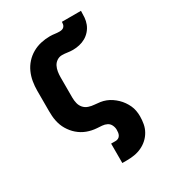

<svg xmlns="http://www.w3.org/2000/svg" viewBox="-188 -661 876 977"><g transform="rotate(-30 250.0 -173.0)"><path d="M239 215V101H266Q274 101 281.5 97Q289 93 293 85.5Q297 78 298 70Q299 62 299 54Q299 40 292.5 26.5Q286 13 273 6.5Q260 0 245 -1Q230 -2 215.5 -3Q201 -4 187 -7Q173 -10 159.5 -15Q146 -20 133.5 -27.5Q121 -35 110 -44.5Q99 -54 90 -65Q81 -76 73.5 -88.5Q66 -101 61 -114.5Q56 -128 53 -142.5Q50 -157 49 -171.5Q48 -186 48 -200V-320Q48 -347 52.5 -373.5Q57 -400 68 -424.5Q79 -449 97 -469Q115 -489 138.5 -502.5Q162 -516 188.5 -522Q215 -528 242 -528Q256 -528 269.5 -526Q283 -524 297 -524Q305 -524 312 -526Q319 -528 324 -533.5Q329 -539 330.5 -546.5Q332 -554 332 -561H444Q444 -542 442.5 -522.5Q441 -503 434 -485Q427 -467 414 -452Q401 -437 384.5 -427.5Q368 -418 348.5 -413.5Q329 -409 310 -409Q294 -409 278.5 -411.5Q263 -414 247 -414Q231 -414 217.5 -405Q204 -396 197 -382Q190 -368 187.5 -352Q185 -336 185 -320V-200Q185 -183 189 -166.5Q193 -150 204 -137.5Q215 -125 231.5 -119.5Q248 -114 264.5 -113Q281 -112 297.5 -109.5Q314 -107 329.5 -101Q345 -95 359 -85.5Q373 -76 385 -64.5Q397 -53 406.5 -39.5Q416 -26 423 -11Q430 4 433 20.5Q436 37 436 54Q436 76 432 98Q428 120 417 139.5Q406 159 389.5 174Q373 189 352.5 198.5Q332 208 310 211.5Q288 215 266 215Z"/></g></svg>

Font: Iosevka SS04 Heavy
Style: Regular
Weight: 900
Monospace: yes
Designer: Belleve Invis
Foundry: Belleve Invis
Version: Version 19.0.0; ttfautohint (v1.8.4)